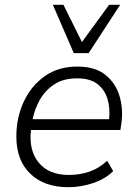

<svg xmlns="http://www.w3.org/2000/svg" viewBox="-20 -771 568 799"><path d="M265 8Q164 8 106 -48Q48 -104 48 -203Q48 -281 78.5 -347Q109 -413 165.5 -453.5Q222 -494 302 -494Q377 -494 420 -458.5Q463 -423 478.5 -367.5Q494 -312 484 -250L481 -230H109Q99 -146 141 -94.5Q183 -43 266 -43Q313 -43 353 -57Q393 -71 426 -102L451 -59Q418 -26 367 -9Q316 8 265 8ZM301 -445Q244 -445 206 -420Q168 -395 146 -356Q124 -317 116 -275H434Q439 -322 427 -360.5Q415 -399 384.5 -422Q354 -445 301 -445ZM287 -550 200 -751H244L321 -596L434 -751H480L349 -550Z"/></svg>

Font: Nunito Sans Light
Style: Italic
Weight: 300
Italic angle: -9°
Designer: Vernon Adams
Foundry: Vernon Adams
Version: Version 3.006; ttfautohint (v1.8.3)